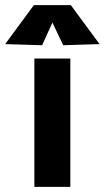

<svg xmlns="http://www.w3.org/2000/svg" viewBox="-86 -728 408 748"><path d="M47.9 -500H188V0H47.9ZM-65.9 -556.2 45.9 -708H189.9L301.8 -556.2L160.2 -551.8L118.2 -640.1L78.1 -551.8Z"/></svg>

Font: Apfel Grotezk
Style: Bold
Weight: 700
Designer: Luigi Gorlero
Foundry: Collletttivo
Version: Version 2.000;FEAKit 1.0